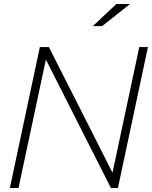

<svg xmlns="http://www.w3.org/2000/svg" viewBox="-20 -934 755 954"><path d="M29 0 178 -700H223L539 -76L672 -700H715L566 0H531L208 -638L72 0ZM441 -804 558 -914H626L487 -804Z"/></svg>

Font: Red Hat Display VF
Style: Italic
Weight: 300
Italic angle: -12°
Designer: Pentagram, MCKL
Foundry: Pentagram, MCKL
Version: Version 1.023